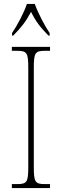

<svg xmlns="http://www.w3.org/2000/svg" viewBox="-20 -951 315 971"><path d="M41 -784V-771H47C88 -813 111 -842 137 -891C161 -842 184 -813 225 -771H231V-784C205 -822 172 -886 156 -931H116C101 -886 67 -822 41 -784ZM40 0H233V-20H207C157 -20 151 -31 151 -108V-606C151 -683 157 -694 207 -694H233V-714H40V-694H67C117 -694 123 -683 123 -606V-108C123 -31 117 -20 67 -20H40Z"/></svg>

Font: Noto Serif Georgian Condensed Thin
Style: Regular
Weight: 100
Width: 3
Designer: Monotype Design Team, Akaki Razmadze
Foundry: Google LLC
Version: Version 2.003